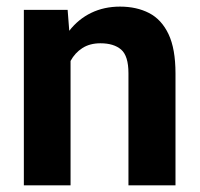

<svg xmlns="http://www.w3.org/2000/svg" viewBox="-20 -558 601 578"><path d="M282.2 -427.7Q250.5 -427.7 228 -413.3Q205.6 -398.9 192.4 -374.5V0H51.8V-528.3H183.6L188.5 -465.3Q215.8 -500.5 254.6 -519.3Q293.5 -538.1 341.3 -538.1Q391.1 -538.1 428.7 -518.8Q466.3 -499.5 487.3 -455.3Q508.3 -411.1 508.3 -336.9V0H366.7V-337.4Q366.7 -389.6 344.7 -408.7Q322.8 -427.7 282.2 -427.7Z"/></svg>

Font: Vazirmatn RD UI FD
Style: Bold
Weight: 700
Designer: Saber Rastikerdar
Foundry: Saber Rastikerdar
Version: Version 33.003